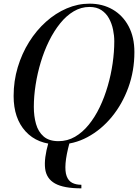

<svg xmlns="http://www.w3.org/2000/svg" viewBox="-20 -780 755 1050"><path d="M300 10Q185 10 119.8 -61.5Q54.5 -133 54.5 -255Q54.5 -337 77 -412Q99.5 -487 139.2 -550.5Q179 -614 231.5 -661Q284 -708 344.8 -734Q405.5 -760 469.5 -760Q541 -760 596.5 -727.8Q652 -695.5 683.5 -636Q715 -576.5 715 -495Q715 -392.5 681.8 -301.2Q648.5 -210 590.8 -140Q533 -70 458.2 -30Q383.5 10 300 10ZM425 250Q328.5 250 281 223.5Q233.5 197 226.8 141.8Q220 86.5 245 0Q272.5 4.5 302.5 4.5Q332.5 4.5 360.5 0Q342 68 338.5 112.8Q335 157.5 344.5 183.2Q354 209 374.8 219.8Q395.5 230.5 425 230.5ZM300 -8Q348.5 -8 390 -32Q431.5 -56 465.5 -98Q499.5 -140 525.5 -194.2Q551.5 -248.5 569.2 -309.8Q587 -371 596 -433.8Q605 -496.5 605 -554.5Q605 -585.5 598.2 -618.2Q591.5 -651 576.2 -679Q561 -707 534.8 -724.5Q508.5 -742 469.5 -742Q423.5 -742 383 -718Q342.5 -694 308.8 -652Q275 -610 248.2 -555.8Q221.5 -501.5 203 -440.2Q184.5 -379 174.8 -316.2Q165 -253.5 165 -195.5Q165 -144.5 177 -102Q189 -59.5 218.5 -33.8Q248 -8 300 -8Z"/></svg>

Font: Bodoni Moda
Style: Italic
Weight: 400
Italic angle: -13°
Designer: Owen Earl
Foundry: indestructible type
Version: Version 2.005